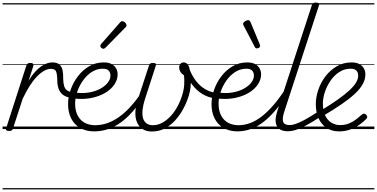

<svg xmlns="http://www.w3.org/2000/svg" viewBox="-20 -1005 2935 1495"><path d="M50 15Q38 15 30.5 10Q23 5 28 -7L185 -494Q190 -506 196.5 -510.5Q203 -515 216 -515Q232 -515 237.5 -508.5Q243 -502 239 -490L203 -377Q228 -418 253 -445.5Q278 -473 301.5 -489Q325 -505 346.5 -512Q368 -519 387 -519Q398 -519 402.5 -511.5Q407 -504 405.5 -494Q404 -484 396.5 -476.5Q389 -469 376 -469Q352 -469 325 -454.5Q298 -440 269 -410.5Q240 -381 212 -337.5Q184 -294 157 -237L81 -4Q78 6 71 10.5Q64 15 50 15ZM0 460H378V470H0ZM0 -20H378V0H0ZM0 -505H378V-500H0ZM0 -980H378V-970H0Z M529 -244Q495 -249 472 -265.5Q449 -282 437.5 -311Q426 -340 426 -382Q425 -429 416.5 -449Q408 -469 375 -469Q364 -469 360 -476.5Q356 -484 357.5 -494Q359 -504 366.5 -511.5Q374 -519 387 -519Q425 -519 443.5 -502Q462 -485 467.5 -456Q473 -427 472 -391Q473 -355 480 -333.5Q487 -312 502 -301.5Q517 -291 541 -287Q552 -285 555 -277.5Q558 -270 556 -262Q554 -254 547 -248.5Q540 -243 529 -244ZM378 460H441V470H378ZM378 -20H441V0H378ZM378 -505H441V-500H378ZM378 -980H441V-970H378Z M558 -285Q622 -276 673.5 -285Q725 -294 762.5 -315Q800 -336 820 -362.5Q840 -389 840 -416Q840 -442 825.5 -456Q811 -470 781 -470Q734 -470 694.5 -444.5Q655 -419 626 -378Q597 -337 581 -289.5Q565 -242 565 -199Q565 -154 577.5 -122Q590 -90 611.5 -69.5Q633 -49 661.5 -39.5Q690 -30 722 -30Q732 -30 736.5 -22.5Q741 -15 739 -5.5Q737 4 730.5 11Q724 18 714 18Q651 18 605 -8Q559 -34 534.5 -82Q510 -130 510 -195Q510 -249 530 -306Q550 -363 586.5 -411Q623 -459 674 -489Q725 -519 788 -519Q826 -519 849.5 -506Q873 -493 884.5 -472Q896 -451 896 -426Q896 -385 870.5 -347Q845 -309 798.5 -281.5Q752 -254 688.5 -241.5Q625 -229 549 -239ZM440 460H928V470H440ZM440 -20H928V0H440ZM440 -505H928V-500H440ZM440 -980H928V-970H440Z M710 18Q701 18 696.5 11Q692 4 693 -6Q694 -16 700.5 -23Q707 -30 719 -30Q770 -30 816.5 -46.5Q863 -63 906 -93.5Q949 -124 988.5 -166Q1028 -208 1064 -259Q1070 -267 1078.5 -264Q1087 -261 1092.5 -252.5Q1098 -244 1092 -236Q1053 -182 1012 -135.5Q971 -89 925 -54.5Q879 -20 825.5 -1Q772 18 710 18ZM927 460V470ZM927 -20V0ZM927 -505V-500ZM927 -980V-970Z M784 -625Q778 -625 769.5 -632Q761 -639 761 -646Q761 -650 762.5 -654Q764 -658 768 -663L912 -827Q917 -834 922 -837Q927 -840 932 -840Q939 -840 947 -835Q955 -830 960 -822.5Q965 -815 965 -808Q965 -803 963.5 -799.5Q962 -796 957 -792L802 -634Q792 -625 784 -625Z M1163 19Q1121 19 1092 1Q1063 -17 1048 -50Q1033 -83 1034 -128.5Q1035 -174 1053 -229L1140 -495Q1144 -506 1150.5 -510.5Q1157 -515 1170 -515Q1188 -515 1192.5 -509.5Q1197 -504 1193 -493L1108 -231Q1095 -190 1090.5 -153.5Q1086 -117 1092.5 -89.5Q1099 -62 1118.5 -46Q1138 -30 1172 -30Q1207 -30 1242 -48.5Q1277 -67 1307.5 -99.5Q1338 -132 1361.5 -175Q1385 -218 1399 -265Q1413 -311 1414.5 -348.5Q1416 -386 1413 -418Q1393 -431 1384 -447Q1375 -463 1375 -479Q1375 -496 1384.5 -507.5Q1394 -519 1410 -519Q1432 -519 1445 -498.5Q1458 -478 1460 -437Q1464 -416 1465.5 -388Q1467 -360 1464 -328Q1461 -296 1450 -260Q1434 -208 1407.5 -158.5Q1381 -109 1344.5 -68.5Q1308 -28 1262.5 -4.5Q1217 19 1163 19ZM928 460H1532V470H928ZM928 -20H1532V0H928ZM928 -505H1532V-500H928ZM928 -980H1532V-970H928Z M1649 -240Q1599 -247 1556 -273Q1513 -299 1479 -342.5Q1445 -386 1420 -446Q1414 -460 1421.5 -468Q1429 -476 1440 -476Q1451 -476 1456 -465Q1476 -414 1505.5 -375.5Q1535 -337 1573 -313.5Q1611 -290 1656 -283Q1666 -282 1669.5 -274.5Q1673 -267 1672 -258.5Q1671 -250 1665 -244.5Q1659 -239 1649 -240ZM1532 460H1557V470H1532ZM1532 -20H1557V0H1532ZM1532 -505H1557V-500H1532ZM1532 -980H1557V-970H1532Z M1675 -285Q1739 -276 1790.5 -285Q1842 -294 1879.5 -315Q1917 -336 1937 -362.5Q1957 -389 1957 -416Q1957 -442 1942.5 -456Q1928 -470 1898 -470Q1851 -470 1811.5 -444.5Q1772 -419 1743 -378Q1714 -337 1698 -289.5Q1682 -242 1682 -199Q1682 -154 1694.5 -122Q1707 -90 1728.5 -69.5Q1750 -49 1778.5 -39.5Q1807 -30 1839 -30Q1849 -30 1853.5 -22.5Q1858 -15 1856 -5.5Q1854 4 1847.5 11Q1841 18 1831 18Q1768 18 1722 -8Q1676 -34 1651.5 -82Q1627 -130 1627 -195Q1627 -249 1647 -306Q1667 -363 1703.5 -411Q1740 -459 1791 -489Q1842 -519 1905 -519Q1943 -519 1966.5 -506Q1990 -493 2001.5 -472Q2013 -451 2013 -426Q2013 -385 1987.5 -347Q1962 -309 1915.5 -281.5Q1869 -254 1805.5 -241.5Q1742 -229 1666 -239ZM1557 460H2045V470H1557ZM1557 -20H2045V0H1557ZM1557 -505H2045V-500H1557ZM1557 -980H2045V-970H1557Z M1827 18Q1818 18 1813.5 11Q1809 4 1810 -5.5Q1811 -15 1817.5 -22.5Q1824 -30 1836 -30Q1883 -30 1928.5 -47Q1974 -64 2019.5 -99.5Q2065 -135 2111 -188.5Q2157 -242 2204 -315Q2209 -324 2218 -321.5Q2227 -319 2232.5 -311Q2238 -303 2233 -293Q2182 -215 2133.5 -156.5Q2085 -98 2036 -59Q1987 -20 1935 -1Q1883 18 1827 18ZM2044 460V470ZM2044 -20V0ZM2044 -505V-500ZM2044 -980V-970Z M1980 -628Q1976 -628 1972 -630Q1968 -632 1964 -639L1876 -808Q1874 -812 1873 -815Q1872 -818 1873 -822Q1874 -828 1881 -834Q1888 -840 1896.5 -844Q1905 -848 1913 -848Q1924 -848 1931 -832L2003 -659Q2004 -655 2004.5 -652Q2005 -649 2005 -646Q2004 -637 1995.5 -632.5Q1987 -628 1980 -628Z M2222 17Q2190 17 2168.5 7Q2147 -3 2136 -23.5Q2125 -44 2126 -73Q2127 -102 2139 -140L2408 -964Q2412 -976 2418.5 -980.5Q2425 -985 2439 -985Q2455 -985 2461.5 -979Q2468 -973 2463 -961L2193 -134Q2176 -81 2185 -56Q2194 -31 2237 -31Q2246 -31 2250.5 -23.5Q2255 -16 2253 -7Q2251 2 2243.5 9.5Q2236 17 2222 17ZM2045 460H2369V470H2045ZM2045 -20H2369V0H2045ZM2045 -505H2369V-500H2045ZM2045 -980H2369V-970H2045Z M2223 17Q2212 17 2207.5 9.5Q2203 2 2204.5 -7Q2206 -16 2214.5 -23.5Q2223 -31 2238 -31Q2255 -31 2282 -40Q2309 -49 2352 -72Q2395 -95 2459 -137Q2468 -143 2475 -140Q2482 -137 2486 -129Q2490 -121 2488.5 -112Q2487 -103 2479 -98Q2408 -52 2360.5 -27Q2313 -2 2280.5 7.5Q2248 17 2223 17ZM2369 460V470ZM2369 -20V0ZM2369 -505V-500ZM2369 -980V-970Z M2621 18Q2563 18 2522 -9.5Q2481 -37 2460 -85Q2439 -133 2439 -195Q2439 -249 2458.5 -306Q2478 -363 2514.5 -411Q2551 -459 2602.5 -489Q2654 -519 2717 -519Q2755 -519 2778.5 -506Q2802 -493 2813.5 -472Q2825 -451 2825 -426Q2825 -388 2805 -351Q2785 -314 2744 -275.5Q2703 -237 2641 -194.5Q2579 -152 2495 -102L2478 -144Q2554 -190 2608.5 -228.5Q2663 -267 2699 -300Q2735 -333 2752 -361.5Q2769 -390 2769 -416Q2769 -442 2754.5 -456Q2740 -470 2710 -470Q2662 -470 2622.5 -444.5Q2583 -419 2554.5 -378Q2526 -337 2510 -289.5Q2494 -242 2494 -199Q2494 -141 2513 -103.5Q2532 -66 2562.5 -48.5Q2593 -31 2628 -31Q2668 -31 2699.5 -44.5Q2731 -58 2755.5 -77.5Q2780 -97 2798 -113Q2807 -121 2815 -120Q2823 -119 2830 -113Q2837 -106 2839 -97Q2841 -88 2832 -79Q2808 -54 2775.5 -31.5Q2743 -9 2704 4.5Q2665 18 2621 18ZM2369 460H2895V470H2369ZM2369 -20H2895V0H2369ZM2369 -505H2895V-500H2369ZM2369 -980H2895V-970H2369Z"/></svg>

Font: Playwrite NO Guides
Style: Regular
Weight: 400
Designer: Veronika Burian, José Scaglione
Foundry: TypeTogether
Version: Version 1.003